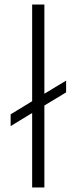

<svg xmlns="http://www.w3.org/2000/svg" viewBox="-20 -828 330 848"><path d="M27 -323 122 -381V-808H176V-414L272 -472V-420L176 -362V0H122V-329L27 -271Z"/></svg>

Font: Encode Sans Wide
Style: ExtraLight
Weight: 200
Designer: Pablo Impallari, Andres Torresi
Foundry: Pablo Impallari, Andres Torresi
Version: Version 1.000; ttfautohint (v1.00) -l 8 -r 50 -G 200 -x 14 -